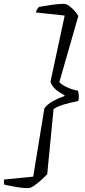

<svg xmlns="http://www.w3.org/2000/svg" viewBox="-55 -816 443 1000"><path d="M92 164Q74 164 50.5 161Q27 158 5.5 153.5Q-16 149 -32 146Q-34 141 -34.5 133.5Q-35 126 -34 119L118 104L176 -251Q190 -272 218.5 -288Q247 -304 281 -316V-320Q270 -326 254.5 -335.5Q239 -345 226 -359Q213 -373 208 -391L282 -735L132 -751Q135 -764 140 -770.5Q145 -777 148 -780Q176 -785 213 -790.5Q250 -796 278 -796Q290 -796 304 -786Q318 -776 331.5 -761.5Q345 -747 353 -733L254 -388Q271 -371 301 -358.5Q331 -346 351 -344Q353 -336 355 -323.5Q357 -311 353 -290Q332 -286 307.5 -280Q283 -274 260.5 -266Q238 -258 224 -248L191 91Q176 107 157 124Q138 141 120.5 152.5Q103 164 92 164Z"/></svg>

Font: Texturina 12pt ExtraLight
Style: Italic
Weight: 250
Italic angle: -11°
Designer: Guillermo Torres Carreño
Foundry: Omnibus-Type
Version: Version 1.002